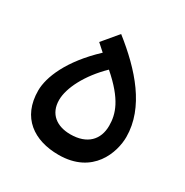

<svg xmlns="http://www.w3.org/2000/svg" viewBox="-118 -568 641 665"><g transform="rotate(30 202.5 -235.5)"><path d="M202 0C339 0 375 -110 375 -171C375 -289 285 -389 181 -471L129 -409L158 -383C63 -294 30 -211 30 -158C30 -50 104 0 202 0ZM202 -82C148 -82 109 -110 109 -166C109 -214 144 -283 206 -343C289 -271 304 -221 304 -175C304 -119 269 -82 202 -82Z"/></g></svg>

Font: Noto Sans Arabic UI
Style: Regular
Weight: 400
Designer: Monotype Design Team, Nadine Chahine and Nizar Qandah
Foundry: Monotype Imaging Inc.
Version: Version 2.010